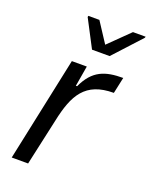

<svg xmlns="http://www.w3.org/2000/svg" viewBox="-138 -806 694 881"><g transform="rotate(20 209.0 -365.5)"><path d="M137 -725 207 -591H293L416 -725L418 -731H356L256 -633L192 -731H138ZM138 -510 30 0H110L160 -227C188 -360 230 -439 369 -439L386 -518C299 -518 241 -499 200 -410H194L211 -510Z"/></g></svg>

Font: Saira UNSAM
Style: Italic
Weight: 400
Italic angle: -12°
Designer: Hector Gatti with collaboration of the Omnibus-Type team
Foundry: Omnibus-Type
Version: Version 0.072;PS 000.072;hotconv 1.0.88;makeotf.lib2.5.64775